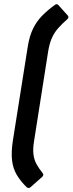

<svg xmlns="http://www.w3.org/2000/svg" viewBox="-20 -743 351 929"><path d="M108.8 162.6Q79.2 133.5 61.1 103.1Q43 72.7 38.4 33.2Q33.8 -6.2 41.8 -59.8L114.4 -517.9Q122.8 -569.9 140.3 -605.2Q157.8 -640.5 184 -667.1Q210.2 -693.7 243.7 -717.9Q254.7 -727.1 262.4 -718.6L308.6 -667Q315 -658.2 305.2 -649.7Q279.9 -627.4 261.5 -606.7Q243.1 -585.9 231.4 -559.9Q219.6 -533.9 213.2 -495.4L144.7 -59.9Q138.4 -21.4 142.1 5.3Q145.7 31.9 157.3 52.4Q168.8 72.8 186.2 94.4Q193.7 103.9 184.5 112.4L127.2 163.3Q123.1 167 117.8 166.5Q112.6 166 108.8 162.6Z"/></svg>

Font: Sofia Sans Semi Condensed
Style: Italic
Weight: 400
Italic angle: -9°
Designer: Botio Nikoltchev, Ani Petrova
Foundry: lettersoup
Version: Version 4.101